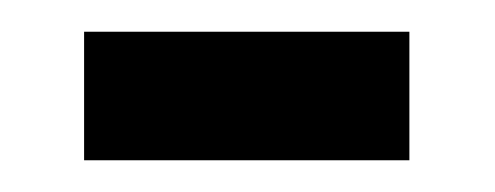

<svg xmlns="http://www.w3.org/2000/svg" viewBox="-20 -331 312 121"><path d="M33 -230V-311H238V-230Z"/></svg>

Font: Archivo Condensed
Style: Regular
Weight: 400
Width: 3
Designer: Hector Gatti
Foundry: Omnibus-Type
Version: Version 2.001; ttfautohint (v1.8.3)